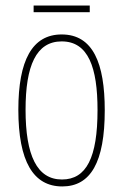

<svg xmlns="http://www.w3.org/2000/svg" viewBox="-20 -661 443 691"><path d="M303 -641H101V-617H303ZM357 -264C357 -433 315 -537 202 -537C96 -537 46 -444 46 -266C46 -80 100 10 204 10C306 10 357 -77 357 -264ZM72 -266C72 -424 110 -512 202 -512C298 -512 331 -418 331 -265C331 -94 291 -15 203 -15C113 -15 72 -102 72 -266Z"/></svg>

Font: Noto Sans Sinhala ExtraCondensed Thin
Style: Regular
Weight: 100
Width: 2
Designer: Jelle Bosma - Monotype Design Team
Foundry: Monotype Imaging Inc.
Version: Version 2.006